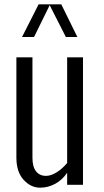

<svg xmlns="http://www.w3.org/2000/svg" viewBox="-20 -848 476 881"><path d="M136.2 -678.2H81.1L157.2 -828.1H261.2L335 -678.2H282.2L208 -824.2ZM55.2 -125V-585H128.9V-124Q128.9 -82.5 145.5 -61.8Q162.1 -41 190.9 -41Q213.9 -41 239.7 -57.1Q265.6 -73.2 288.1 -100.1V-585H360.8V0H288.1V-55.2Q265.6 -22 232.9 -4.4Q200.2 13.2 164.1 13.2Q121.1 13.2 87.9 -23.4Q55.2 -59.6 55.2 -125Z"/></svg>

Font: VL Oswald
Style: Light
Weight: 300
Designer: vernon adams
Foundry: vernon adams
Version: Version ; ttfautohint (v0.92.18-e454-dirty) -l 8 -r 50 -G 20